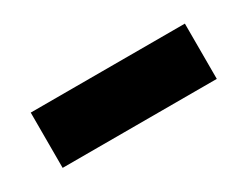

<svg xmlns="http://www.w3.org/2000/svg" viewBox="-30 -476 477 370"><g transform="rotate(-30 208.5 -291.5)"><path d="M37 -230V-353H380V-230Z"/></g></svg>

Font: Txt Sans
Style: Bold
Weight: 700
Designer: Open Source
Foundry: XRLN
Version: Version 1.0